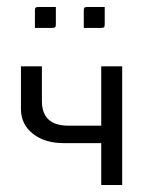

<svg xmlns="http://www.w3.org/2000/svg" viewBox="-20 -530 420 550"><path d="M220 -450V-499Q220 -506 222 -508Q224 -510 231 -510H280V-461Q280 -454 278 -452Q276 -450 269 -450ZM80 -450V-499Q80 -506 82 -508Q84 -510 91 -510H140V-461Q140 -454 138 -452Q136 -450 129 -450ZM330 0H270V-120H163Q108 -120 74 -147Q40 -174 40 -218V-340H100V-241Q100 -170 176 -170H270V-340H330Z"/></svg>

Font: Glametrix
Style: Regular
Weight: 500
Designer: gluk
Foundry: gluk
Version: Version 0.40